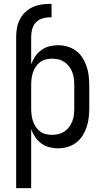

<svg xmlns="http://www.w3.org/2000/svg" viewBox="-20 -763 540 998"><path d="M64 215V-571Q64 -594 68 -617Q72 -640 82.5 -661Q93 -682 110 -698.5Q127 -715 148 -725Q169 -735 192 -739Q215 -743 238 -743H248V-673H238Q218 -673 198.5 -666.5Q179 -660 165.5 -645Q152 -630 147 -610.5Q142 -591 142 -571V-429Q150 -450 163 -469.5Q176 -489 194.5 -502.5Q213 -516 235.5 -522Q258 -528 281 -528Q306 -528 330.5 -521Q355 -514 375 -499Q395 -484 408.5 -463Q422 -442 430 -418.5Q438 -395 441 -370Q444 -345 444 -320V-200Q444 -175 441 -150Q438 -125 430 -101.5Q422 -78 408.5 -57Q395 -36 375 -21Q355 -6 330.5 1Q306 8 281 8Q258 8 235.5 2Q213 -4 194.5 -17.5Q176 -31 163 -50.5Q150 -70 142 -91V215ZM251 -62Q268 -62 284.5 -66Q301 -70 315 -79.5Q329 -89 339.5 -103Q350 -117 356 -133Q362 -149 364 -166Q366 -183 366 -200V-320Q366 -337 364 -354Q362 -371 356 -387Q350 -403 339.5 -417Q329 -431 315 -440.5Q301 -450 284.5 -454Q268 -458 251 -458Q234 -458 217.5 -454Q201 -450 188 -440Q175 -430 165.5 -415.5Q156 -401 151 -385.5Q146 -370 144 -353.5Q142 -337 142 -320V-200Q142 -183 144 -166.5Q146 -150 151 -134.5Q156 -119 165.5 -104.5Q175 -90 188 -80Q201 -70 217.5 -66Q234 -62 251 -62Z"/></svg>

Font: Iosevka Fuck
Style: Regular
Weight: 400
Monospace: yes
Designer: Belleve Invis
Foundry: Belleve Invis
Version: Version 28.0.7; ttfautohint (v1.8.3)